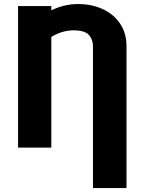

<svg xmlns="http://www.w3.org/2000/svg" viewBox="-20 -742 725 965"><path d="M615.8 203.1H447.4V-508.9Q447.1 -544.4 426.3 -566.9Q405.5 -589.5 349.4 -589.5Q292.6 -589.5 237.9 -556.5V0H70.7V-711.6H237.9V-690.3Q267.4 -704.5 301 -713.1Q334.5 -721.6 372.2 -721.6Q441.4 -721.6 496.4 -696.2Q551.5 -670.8 583.6 -623.2Q615.8 -575.6 615.8 -508.9Z"/></svg>

Font: Inter UI Extra Bold
Style: Regular
Weight: 800
Designer: Rasmus Andersson
Foundry: rsms
Version: 3.2;8d6f07862